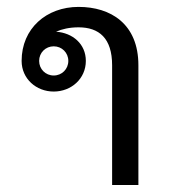

<svg xmlns="http://www.w3.org/2000/svg" viewBox="-20 -528 490 548"><path d="M133.3 -395.8C156.7 -395.8 175 -377.5 175 -354.2C175 -330.8 156.7 -312.5 133.3 -312.5C110 -312.5 91.7 -330.8 91.7 -354.2C91.7 -377.5 110 -395.8 133.3 -395.8ZM375 0V-341.7C375 -460 295.8 -508.3 204.2 -508.3C112.5 -508.3 41.7 -446.7 41.7 -354.2C41.7 -303.3 83.3 -266.7 133.3 -266.7C183.3 -266.7 225 -303.3 225 -354.2C225 -402.5 187.5 -434.2 140 -437.5C156.7 -445 178.3 -450 204.2 -450C262.5 -450 300 -419.2 300 -341.7V0Z"/></svg>

Font: BoonHome
Style: Book
Weight: 400
Designer: Sungsit Sawaiwan
Foundry: Sungsit Sawaiwan
Version: Version 0.2